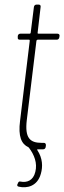

<svg xmlns="http://www.w3.org/2000/svg" viewBox="-20 -647 278 832"><path d="M237 -485 238 -491C239 -497 235 -501 229 -501H146C144 -501 142 -503 143 -505L156 -617C157 -623 154 -627 148 -627H138C132 -627 128 -623 127 -617L113 -505C113 -503 111 -501 109 -501H68C62 -501 58 -497 57 -491V-485C56 -479 59 -475 65 -475H106C108 -475 109 -473 109 -471L67 -124C58 -55 73 -23 103 -9C104 -8 105 -8 106 -6C128 23 143 60 133 98C124 136 96 145 70 140C64 138 59 141 58 147L56 150C53 157 55 161 62 162C96 170 142 161 157 106C166 75 165 39 142 4C140 1 141 0 145 0C147 0 150 0 152 0H167C173 0 177 -4 178 -10L179 -18C179 -24 176 -28 170 -28H160C110 -28 87 -49 96 -126L138 -471C139 -473 141 -475 143 -475H226C232 -475 236 -479 237 -485Z"/></svg>

Font: Barlow Condensed Thin
Style: Italic
Weight: 250
Width: 3
Italic angle: -7°
Designer: Jeremy Tribby
Foundry: Tribby Type
Version: Version 1.422;hotconv 1.0.109;makeotfexe 2.5.65596